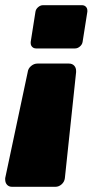

<svg xmlns="http://www.w3.org/2000/svg" viewBox="-45 -520 398 740"><path d="M205 166.7Q203.3 180.8 192.5 190.4Q181.7 200 168.3 200H1.7Q-10.8 200 -17.9 192.1Q-25 184.2 -25 171.7V166.7L61.7 -241.7Q63.3 -255.8 74.6 -265.4Q85.8 -275 99.2 -275H220.8Q233.3 -275 240.8 -267.1Q248.3 -259.2 248.3 -246.7V-241.7ZM291.7 -475 273.3 -358.3Q271.7 -348.3 262.9 -340.8Q254.2 -333.3 244.2 -333.3H94.2Q85 -333.3 79.2 -339.2Q73.3 -345 73.3 -354.2V-358.3L91.7 -475Q93.3 -485 102.1 -492.5Q110.8 -500 120.8 -500H270.8Q280 -500 285.8 -494.2Q291.7 -488.3 291.7 -479.2Z"/></svg>

Font: BoonTook Mon
Style: Italic
Weight: 400
Italic angle: -9°
Designer: Sungsit Sawaiwan
Foundry: FontUni
Version: Version 3.0